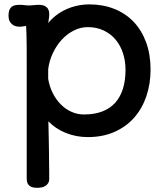

<svg xmlns="http://www.w3.org/2000/svg" viewBox="-20 -622 774 891"><path d="M206.5 35.2Q207 57.1 207.3 81.5Q207.5 106 207.8 129.4Q208 152.8 208.3 173.1Q208.5 193.4 208.5 207Q208.5 219.7 203.4 228Q198.2 236.3 190.2 241.2Q182.1 246.1 172.4 247.8Q162.6 249.5 153.3 249.5Q143.1 249.5 134 247.8Q125 246.1 118.4 241.5Q111.8 236.8 107.9 228.5Q104 220.2 104 207.5V-268.6Q104 -299.3 104 -335.7Q104 -372.1 103.8 -405.8Q103.5 -439.5 102.8 -465.6Q102.1 -491.7 101.1 -501.5Q97.2 -501.5 88.1 -499.8Q79.1 -498 70.8 -498Q62 -498 53 -500.5Q43.9 -502.9 36.6 -508.8Q29.3 -514.6 24.4 -524.4Q19.5 -534.2 19.5 -549.3Q19.5 -564.9 23.2 -574.7Q26.9 -584.5 33.7 -590.1Q40.5 -595.7 50.3 -597.7Q60.1 -599.6 72.8 -599.6Q83.5 -599.6 94.2 -598.1Q105 -596.7 116.7 -596.7Q127 -596.7 137.7 -598.1Q148.4 -599.6 161.6 -599.6Q183.1 -599.6 195.8 -589.1Q208.5 -578.6 208.5 -556.2Q208.5 -546.4 206.8 -536.1Q205.1 -525.9 204.1 -515.1Q219.2 -534.2 239.5 -550Q259.8 -565.9 284.2 -577.4Q308.6 -588.9 336.7 -595.2Q364.7 -601.6 395 -601.6Q458 -601.6 510.3 -580.8Q562.5 -560.1 599.9 -521Q637.2 -481.9 658 -425.8Q678.7 -369.6 678.7 -299.3Q678.7 -233.4 659.4 -176Q640.1 -118.7 603 -76.4Q565.9 -34.2 511.5 -10Q457 14.2 387.2 14.2Q333.5 14.2 285.4 -5.1Q237.3 -24.4 204.6 -59.1ZM203.6 -256.3Q209.5 -220.7 224.6 -190.4Q239.7 -160.2 261.7 -137.9Q283.7 -115.7 311.3 -103.3Q338.9 -90.8 369.6 -90.8Q418.9 -90.8 455.3 -105Q491.7 -119.1 515.4 -146Q539.1 -172.9 550.8 -211.2Q562.5 -249.5 562.5 -297.9Q562.5 -338.9 550.8 -375Q539.1 -411.1 516.6 -438Q494.1 -464.8 461.4 -480.5Q428.7 -496.1 387.2 -496.1Q353.5 -496.1 322.3 -480.2Q291 -464.4 266.4 -437.5Q241.7 -410.6 225.1 -375.2Q208.5 -339.8 203.6 -300.8Z"/></svg>

Font: Autour One
Style: Regular
Weight: 400
Version: Version 1.007; ttfautohint (v0.92) -l 24 -r 24 -G 200 -x 7 -